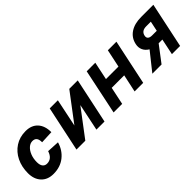

<svg xmlns="http://www.w3.org/2000/svg" viewBox="124 -1345 2151 2151"><g transform="rotate(-45 1200.0 -269.0)"><path d="M247 12Q155 12 102 -45Q49 -102 49 -197Q49 -298 88 -377.5Q127 -457 198 -503.5Q269 -550 364 -550Q457 -550 508.5 -493.5Q560 -437 560 -337L407 -330Q407 -375 390.5 -396Q374 -417 339 -417Q304 -417 274 -390.5Q244 -364 225.5 -318Q207 -272 207 -214Q207 -168 225.5 -144.5Q244 -121 277 -121Q355 -121 384 -212L532 -204Q504 -106 429.5 -47Q355 12 247 12Z M621 0 735 -538H864L795 -207L1045 -538H1179L1065 0H937L1004 -322L761 0Z M1209 0 1322 -539H1458L1413 -325H1611L1656 -538H1792L1678 0H1542L1587 -210H1389L1345 0Z M1823 0 1994 -215Q1951 -241 1933.5 -280Q1916 -319 1926 -365Q1943 -448 2010.5 -493Q2078 -538 2184 -538H2377L2263 0H2133L2173 -191H2114L1969 0ZM2125 -305H2198L2223 -424H2150Q2076 -424 2063 -363Q2057 -335 2073 -320Q2089 -305 2125 -305Z"/></g></svg>

Font: Geist Mono ExtraBold
Style: Italic
Weight: 800
Italic angle: -12°
Monospace: yes
Designer: Basement.studio, Andrés Briganti, Mateo Zaragoza
Foundry: Basement.studio, Vercel, Andrés Briganti, Guido Ferreyra, Mateo Zaragoza
Version: Version 1.500; ttfautohint (v1.8.4.7-5d5b)